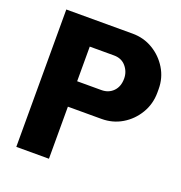

<svg xmlns="http://www.w3.org/2000/svg" viewBox="-125 -794 850 901"><g transform="rotate(20 300.0 -343.0)"><path d="M54 0V-686H385Q441 -686 487 -658.5Q533 -631 561 -585Q589 -539 589 -483V-466Q589 -409 561 -362Q533 -315 487 -287.5Q441 -260 385 -260H217V0ZM217 -387H338Q374 -387 397 -410.5Q420 -434 420 -474Q420 -508 398 -534Q376 -560 338 -560H217Z"/></g></svg>

Font: Chivo Mono
Style: Bold
Weight: 700
Monospace: yes
Designer: Hector Gatti
Foundry: Omnibus-Type
Version: Version 1.008; ttfautohint (v1.8.4.7-5d5b)